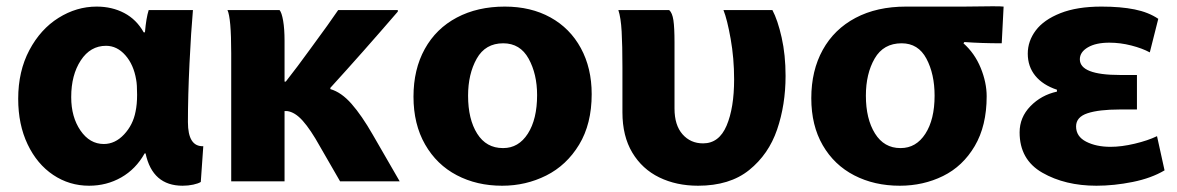

<svg xmlns="http://www.w3.org/2000/svg" viewBox="-20 -528 3753 612"><path d="M579 -139Q579 -60 628 -62L620 52Q612 57 596 60.5Q580 64 562 64Q466 64 444 -39H441Q413 11 366.5 37.5Q320 64 264 64Q201 64 149.5 29.5Q98 -5 68 -68Q38 -131 38 -213Q38 -301 73.5 -368Q109 -435 166.5 -471Q224 -507 288 -507Q337 -507 376 -486.5Q415 -466 438 -425H442Q446 -471 454 -496H595Q589 -429 584 -325.5Q579 -222 579 -139ZM311 -69Q347 -69 375.5 -99.5Q404 -130 412 -172Q417 -195 417 -226Q417 -259 414 -274Q406 -322 379.5 -352Q353 -382 318 -382Q268 -382 237.5 -335.5Q207 -289 207 -219V-218Q207 -155 236.5 -112Q266 -69 311 -69Z M1168 -99 1254 50H1064L1000 -61Q970 -115 945 -143Q920 -171 895 -174H887V50H717V-358Q717 -471 705 -496H871Q878 -488 882.5 -462Q887 -436 887 -398V-268H891Q928 -315 969.5 -372.5Q1011 -430 1023 -446L1058 -496H1248V-491Q1136 -361 1033 -248V-244Q1068 -234 1100.5 -197Q1133 -160 1168 -99Z M1298 -220Q1298 -307 1334 -372Q1370 -437 1436 -472Q1502 -507 1589 -507Q1672 -507 1734.5 -472.5Q1797 -438 1831.5 -374.5Q1866 -311 1866 -228Q1866 -133 1826 -67Q1786 -1 1721 31.5Q1656 64 1581 64H1580Q1500 64 1436 30.5Q1372 -3 1335 -67.5Q1298 -132 1298 -220ZM1692 -225Q1692 -292 1665 -341Q1638 -390 1584 -390Q1527 -390 1499.5 -341Q1472 -292 1472 -223Q1472 -148 1501 -102Q1530 -56 1583 -56H1584Q1633 -56 1662.5 -102Q1692 -148 1692 -225Z M2484 -286Q2484 -194 2457 -115Q2430 -36 2368 14Q2306 64 2205 64Q2136 64 2081.5 37.5Q2027 11 1995.5 -41.5Q1964 -94 1964 -170V-313Q1964 -383 1961.5 -427.5Q1959 -472 1951 -496H2113Q2123 -487 2126.5 -463.5Q2130 -440 2130 -392V-182Q2130 -129 2155.5 -100Q2181 -71 2221 -71Q2272 -71 2296 -127.5Q2320 -184 2320 -275Q2320 -342 2309 -404Q2298 -466 2286 -496H2442Q2459 -464 2471.5 -408.5Q2484 -353 2484 -286Z M3125 -221Q3125 -127 3087 -62.5Q3049 2 2986 33Q2923 64 2848 64Q2767 64 2703 31Q2639 -2 2602.5 -65Q2566 -128 2566 -215Q2566 -303 2602.5 -369Q2639 -435 2707 -471Q2775 -507 2868 -507H3054L3144 -508Q3171 -508 3179 -507L3173 -390Q3108 -390 3054 -394L3051 -390Q3087 -358 3106 -311.5Q3125 -265 3125 -221ZM2959 -223Q2959 -292 2933 -341Q2907 -390 2854 -390Q2796 -390 2768 -341.5Q2740 -293 2740 -223Q2740 -149 2769 -102.5Q2798 -56 2850 -56H2851Q2900 -56 2929.5 -101.5Q2959 -147 2959 -223Z M3256 -357Q3256 -397 3281.5 -431Q3307 -465 3360 -486Q3413 -507 3491 -507Q3552 -507 3596.5 -498Q3641 -489 3672 -468L3645 -361Q3621 -374 3586 -383Q3551 -392 3516 -392Q3473 -392 3447.5 -377Q3422 -362 3422 -339Q3422 -289 3550 -289H3604V-179H3549Q3483 -179 3446.5 -167Q3410 -155 3410 -125Q3410 -93 3442 -76.5Q3474 -60 3520 -60Q3555 -60 3597 -70Q3639 -80 3668 -94L3692 15Q3650 40 3590.5 52Q3531 64 3475 64Q3375 64 3302.5 22.5Q3230 -19 3230 -106Q3230 -154 3264.5 -189.5Q3299 -225 3349 -236V-242Q3304 -257 3280 -286.5Q3256 -316 3256 -357Z"/></svg>

Font: Gmarket Sans TTF Bold
Style: Regular
Weight: 700
Designer: Creative Director : Sungho Lee; Art Director : Kiwoong Choi; Project Manager : Sori Yang, Jongwook Yoon; Font Designer :
Foundry: Sandoll Inc.
Version: Version 1.000;hotconv 1.0.109;makeotfexe 2.5.65596